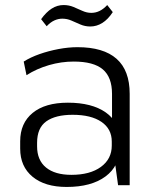

<svg xmlns="http://www.w3.org/2000/svg" viewBox="-20 -734 613 761"><path d="M424 -174V-362Q424 -428 387.5 -459Q351 -490 272 -490Q223 -490 174.5 -476Q126 -462 85 -436L74 -490Q101 -507 136.5 -519.5Q172 -532 211.5 -539.5Q251 -547 287 -547Q390 -547 442 -501Q494 -455 494 -362V0H448ZM244 7Q158 7 109 -33.5Q60 -74 60 -145V-174Q60 -246 109.5 -286.5Q159 -327 249 -327Q344 -327 399 -288.5Q454 -250 454 -179V-148Q454 -76 398 -34.5Q342 7 244 7ZM263 -41Q337 -41 380 -72.5Q423 -104 423 -157V-173Q423 -223 382 -251Q341 -279 268 -279Q200 -279 163.5 -253Q127 -227 127 -168V-154Q127 -99 162.5 -70Q198 -41 263 -41ZM143 -658Q163 -686 185 -700Q207 -714 232 -714Q253 -714 271 -706.5Q289 -699 306.5 -691Q324 -683 342 -683Q359 -683 374.5 -690.5Q390 -698 405 -714L427 -686Q408 -657 385.5 -643Q363 -629 338 -629Q317 -629 298.5 -637Q280 -645 263 -652.5Q246 -660 227 -660Q211 -660 195.5 -653Q180 -646 165 -630Z"/></svg>

Font: Pathway Extreme 28pt Light
Style: Regular
Weight: 300
Designer: Eduardo Rodriguez Tunni
Foundry: Eduardo Rodriguez Tunni
Version: Version 1.001;gftools[0.9.26]